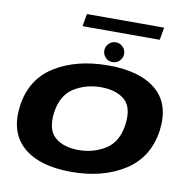

<svg xmlns="http://www.w3.org/2000/svg" viewBox="-91 -940 1036 1036"><g transform="rotate(10 427.0 -422.0)"><path d="M365.5 4.5Q539 4.5 658 -71.8Q777 -148 798 -298Q817.5 -444.5 728.5 -520.2Q639.5 -596 465.5 -596Q291 -596 172 -522Q53 -448 32.5 -298Q13 -151.5 102 -73.5Q191 4.5 365.5 4.5ZM384 -118.5Q302 -118.5 254.8 -159Q207.5 -199.5 220 -296.5Q234 -392.5 299.2 -433Q364.5 -473.5 446.5 -473.5Q529 -473.5 576 -433.5Q623 -393.5 610 -296.5Q596.5 -200.5 531.2 -159.5Q466 -118.5 384 -118.5ZM482 -617.5Q505 -617.5 521 -633.5Q537 -649.5 537 -672Q537 -694 521 -710Q505 -726 483 -726Q460.5 -726 444.5 -710Q428.5 -694 428.5 -672Q428.5 -649.5 444.2 -633.5Q460 -617.5 482 -617.5ZM290 -780.5H713L725 -849H302Z"/></g></svg>

Font: Anybody Expanded
Style: Bold Italic
Weight: 700
Width: 7
Italic angle: -10°
Version: Version 1.113;gftools[0.9.25]